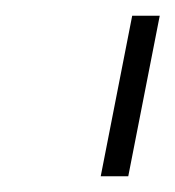

<svg xmlns="http://www.w3.org/2000/svg" viewBox="-20 -719 223 244"><path d="M183 -699 143 -495H108L148 -699Z"/></svg>

Font: TypoPRO Montserrat
Style: Italic
Weight: 275
Italic angle: -11.3°
Designer: Julieta Ulanovsky
Foundry: Julieta Ulanovsky
Version: Version 6.001